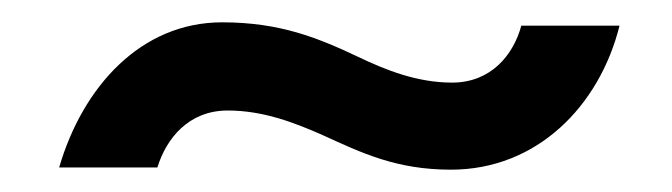

<svg xmlns="http://www.w3.org/2000/svg" viewBox="-20 -419 602 172"><path d="M33 -269H121C129 -295 149 -320 184 -320C216 -320 244 -309 269 -298C304 -282 335 -267 384 -267C461 -267 517 -324 535 -396H447C440 -370 420 -345 385 -345C354 -345 326 -356 301 -368C265 -385 231 -399 179 -399C106 -399 54 -341 33 -269Z"/></svg>

Font: Fixel Display 20240404 Medium
Style: Italic
Weight: 500
Italic angle: -10°
Designer: AlfaBravo + MacPaw
Foundry: Kyrylo Tkachov, Marchela Mozhyna, Serhii Makarenko, Maria Weinstein, Zakhar Kryvoshyya
Version: Version 1.211;Glyphs 3.2 (3225)